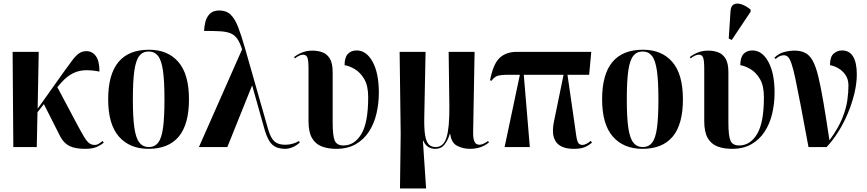

<svg xmlns="http://www.w3.org/2000/svg" viewBox="-20 -828 4880 1081"><path d="M55 0 51 -536H198L192 -216L339 -423Q367 -461 386 -487Q405 -513 423.5 -526.5Q442 -540 467 -540Q499 -540 519.5 -512.5Q540 -485 540 -425Q490 -435 451 -432Q412 -429 377.5 -408Q343 -387 308 -343L303 -337L414 -128Q438 -83 453.5 -57.5Q469 -32 482 -22Q495 -12 513 -12Q526 -12 537.5 -19.5Q549 -27 558 -34L564 -25Q551 -13 526.5 -1.5Q502 10 460 10Q402 10 370 -6.5Q338 -23 319 -60L227 -242L191 -196L187 0Z M816 10Q710 10 649.5 -59Q589 -128 589 -269Q589 -548 819 -548Q925 -548 984.5 -479Q1044 -410 1044 -269Q1044 -128 986.5 -59Q929 10 816 10ZM818 0Q851 0 870.5 -25Q890 -50 898 -108.5Q906 -167 906 -269Q906 -372 897.5 -430.5Q889 -489 869.5 -513.5Q850 -538 817 -538Q784 -538 764.5 -513.5Q745 -489 736.5 -430.5Q728 -372 728 -269Q728 -167 736.5 -108.5Q745 -50 765 -25Q785 0 818 0Z M1100 0 1343 -550Q1331 -588 1316 -609.5Q1301 -631 1278 -640.5Q1255 -650 1218.5 -652Q1182 -654 1129 -654Q1130 -677 1136 -703.5Q1142 -730 1160.5 -749.5Q1179 -769 1215 -769Q1254 -769 1278.5 -745.5Q1303 -722 1321 -675Q1339 -628 1359 -558L1490 -99Q1504 -51 1525 -32Q1546 -13 1586 -13Q1608 -13 1628.5 -19Q1649 -25 1663 -34L1668 -26Q1649 -8 1627 1Q1605 10 1585 10Q1541 10 1515 -12Q1489 -34 1471 -94L1400 -346H1399L1260 0Z M1873 10Q1827 10 1791.5 -3.5Q1756 -17 1736.5 -51Q1717 -85 1717 -146V-440Q1717 -491 1710 -505.5Q1703 -520 1688 -520Q1668 -521 1640 -499L1636 -507Q1655 -522 1681 -532.5Q1707 -543 1740 -543Q1768 -543 1794 -534Q1820 -525 1836.5 -499Q1853 -473 1853 -421V-138Q1853 -62 1865 -35.5Q1877 -9 1914 -9Q1975 -9 2014 -72.5Q2053 -136 2053 -281Q2053 -345 2031 -382.5Q2009 -420 1978 -438.5Q1947 -457 1920 -461Q1920 -505 1938.5 -524.5Q1957 -544 1988 -544Q2043 -544 2078 -480Q2113 -416 2113 -306Q2113 -245 2099.5 -188Q2086 -131 2057 -86.5Q2028 -42 1982.5 -16Q1937 10 1873 10Z M2232 233 2236 -75 2230 -536H2376L2369 -180Q2367 -109 2373 -70Q2379 -31 2393.5 -15.5Q2408 0 2433 0Q2477 0 2494 -54Q2511 -108 2510 -230L2506 -536H2652L2644 -90Q2643 -55 2648.5 -38.5Q2654 -22 2662.5 -17.5Q2671 -13 2679 -13Q2690 -13 2702.5 -19Q2715 -25 2728 -34L2733 -26Q2706 -5 2680 2.5Q2654 10 2626 10Q2587 10 2554 -7Q2521 -24 2515 -73H2512Q2502 -39 2483 -14.5Q2464 10 2431 10Q2409 10 2391.5 -0.5Q2374 -11 2363 -36H2361L2379 233Z M2821 0 2907 -407H2847Q2800 -407 2781.5 -401Q2763 -395 2747 -373L2739 -376Q2757 -469 2793.5 -502.5Q2830 -536 2889 -536H3309L3297 -407H3175L3212 -151Q3220 -93 3224.5 -63Q3229 -33 3236.5 -22.5Q3244 -12 3260 -12Q3269 -12 3282 -18.5Q3295 -25 3306 -35L3313 -25Q3290 -6 3268.5 2Q3247 10 3211 10Q3067 10 3099 -144L3153 -407H2929L2963 0Z M3597 10Q3491 10 3430.5 -59Q3370 -128 3370 -269Q3370 -548 3600 -548Q3706 -548 3765.5 -479Q3825 -410 3825 -269Q3825 -128 3767.5 -59Q3710 10 3597 10ZM3599 0Q3632 0 3651.5 -25Q3671 -50 3679 -108.5Q3687 -167 3687 -269Q3687 -372 3678.5 -430.5Q3670 -489 3650.5 -513.5Q3631 -538 3598 -538Q3565 -538 3545.5 -513.5Q3526 -489 3517.5 -430.5Q3509 -372 3509 -269Q3509 -167 3517.5 -108.5Q3526 -50 3546 -25Q3566 0 3599 0Z M4101 10Q4055 10 4019.5 -3.5Q3984 -17 3964.5 -51Q3945 -85 3945 -146V-440Q3945 -491 3938 -505.5Q3931 -520 3916 -520Q3896 -521 3868 -499L3864 -507Q3883 -522 3909 -532.5Q3935 -543 3968 -543Q3996 -543 4022 -534Q4048 -525 4064.5 -499Q4081 -473 4081 -421V-138Q4081 -62 4093 -35.5Q4105 -9 4142 -9Q4203 -9 4242 -72.5Q4281 -136 4281 -281Q4281 -345 4259 -382.5Q4237 -420 4206 -438.5Q4175 -457 4148 -461Q4148 -505 4166.5 -524.5Q4185 -544 4216 -544Q4271 -544 4306 -480Q4341 -416 4341 -306Q4341 -245 4327.5 -188Q4314 -131 4285 -86.5Q4256 -42 4210.5 -16Q4165 10 4101 10ZM4100 -603 4083 -611 4093 -766Q4095 -795 4112 -803.5Q4129 -812 4154 -804Q4179 -796 4206 -774V-762Z M4532 0Q4506 -141 4488 -235Q4470 -329 4458 -385.5Q4446 -442 4436 -470.5Q4426 -499 4416 -508Q4406 -517 4393 -517Q4383 -517 4371.5 -512.5Q4360 -508 4347 -496L4340 -503Q4364 -527 4394.5 -535Q4425 -543 4453 -543Q4488 -543 4513 -530.5Q4538 -518 4555.5 -486.5Q4573 -455 4587 -398Q4601 -341 4616 -252.5Q4631 -164 4650 -38Q4699 -105 4721.5 -160.5Q4744 -216 4750.5 -262Q4757 -308 4757 -346Q4757 -382 4740 -406.5Q4723 -431 4698.5 -444.5Q4674 -458 4653 -461Q4653 -508 4673.5 -526Q4694 -544 4721 -544Q4763 -544 4783.5 -509Q4804 -474 4804 -409Q4804 -359 4790.5 -302.5Q4777 -246 4753.5 -190Q4730 -134 4699 -85Q4668 -36 4634 0Z"/></svg>

Font: Noto Serif Display Condensed
Style: Bold
Weight: 700
Width: 3
Designer: Monotype Design Team
Foundry: Monotype Imaging Inc.
Version: Version 2.009